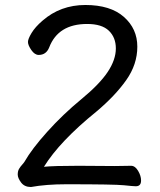

<svg xmlns="http://www.w3.org/2000/svg" viewBox="-20 -739 640 769"><path d="M104 10Q78 10 64.5 -8Q51 -26 51 -40Q51 -54 56.5 -63Q62 -72 68 -78.5Q74 -85 78 -91Q107 -142 169.5 -211.5Q232 -281 305.5 -341.5Q379 -402 411.5 -451Q444 -500 444 -545Q444 -589 416 -616Q388 -643 329 -643Q213 -643 177 -549Q165 -519 135 -519Q119 -519 105.5 -538.5Q92 -558 92 -571Q92 -583 106.5 -607Q121 -631 150 -656Q222 -719 322 -719Q422 -719 476 -671.5Q530 -624 530 -552Q530 -481 485.5 -418Q441 -355 366 -292Q219 -173 156 -71Q195 -75 294 -75L440 -74L505 -75Q521 -75 533 -55Q545 -35 545 -16Q545 7 524 7Q514 7 476.5 3Q439 -1 245 -1Q165 -1 104 10Z"/></svg>

Font: LXGW WenKai TC
Style: Bold
Weight: 700
Designer: LXGW / Fontworks Inc.
Foundry: LXGW / Fontworks Inc.
Version: Version 1.330;April 28, 2024